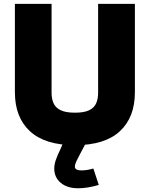

<svg xmlns="http://www.w3.org/2000/svg" viewBox="-20 -756 785 1007"><path d="M469.7 127.9 498 213.9Q439 231.4 389.6 231.4Q333 231.4 298.8 203.1Q264.6 174.8 264.6 127.9Q264.6 107.9 272.2 84.5Q279.8 61 300.3 19L308.1 0V-0.5L425.3 -1.5L427.2 0L393.1 64.9Q381.3 87.4 377 98.6Q372.6 109.9 372.6 118.2Q372.6 137.7 408.2 137.7Q435.1 137.7 469.7 127.9ZM494.6 -735.8H687.5V-272.5Q687.5 -140.6 608.6 -67.6Q529.8 5.4 373 5.4Q216.3 5.4 137.2 -67.6Q58.1 -140.6 58.1 -272.5V-735.8H250.5V-268.6Q250.5 -238.3 260.7 -214.8Q271 -191.4 297.6 -178.2Q324.2 -165 373 -165Q422.4 -165 448.5 -178.2Q474.6 -191.4 484.6 -214.8Q494.6 -238.3 494.6 -268.6Z"/></svg>

Font: Estedad-FD Black
Style: Regular
Weight: 900
Designer: Amin Abedi
Version: Version 7.3